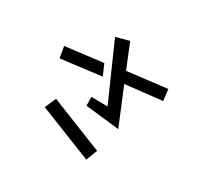

<svg xmlns="http://www.w3.org/2000/svg" viewBox="-166 -993 1333 1268"><g transform="rotate(30 500.0 -359.0)"><path d="M449 -323 573 -321 386 -744 486 -771 561 -586 863 -622 873 -536 594 -505 709 -227 450 -256ZM125 -524 411 -559 447 -476 139 -438ZM253 -195 660 -33 627 53 216 -110Z"/></g></svg>

Font: Stick
Style: Regular
Weight: 400
Designer: Fontworks Inc.
Foundry: Fontworks Inc.
Version: Version 1.100